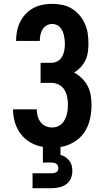

<svg xmlns="http://www.w3.org/2000/svg" viewBox="-20 -763 540 1003"><path d="M150 220V142H250Q256 142 262 141Q268 140 273.5 137Q279 134 282 128.5Q285 123 285 116Q285 110 282.5 103.5Q280 97 275 93Q270 89 263.5 87.5Q257 86 250 86H204V4Q170 -1 139.5 -18.5Q109 -36 88.5 -63Q68 -90 58 -123.5Q48 -157 48 -192H172Q172 -174 176.5 -157Q181 -140 191.5 -125.5Q202 -111 218.5 -104Q235 -97 252 -97Q266 -97 279 -101.5Q292 -106 302 -115.5Q312 -125 318 -137Q324 -149 328 -162Q332 -175 333.5 -188.5Q335 -202 335 -216Q335 -236 331 -256Q327 -276 317 -293Q307 -310 288.5 -320Q270 -330 250 -330H192V-435H250Q267 -435 282 -444Q297 -453 305 -468Q313 -483 316 -500Q319 -517 319 -534Q319 -546 317.5 -557.5Q316 -569 313.5 -580Q311 -591 306 -601.5Q301 -612 293.5 -620.5Q286 -629 275 -633.5Q264 -638 253 -638Q237 -638 223.5 -630Q210 -622 202 -609Q194 -596 191 -580.5Q188 -565 188 -550V-549H64V-550Q64 -576 69 -601Q74 -626 85.5 -649Q97 -672 114.5 -690.5Q132 -709 154.5 -721Q177 -733 202 -738Q227 -743 253 -743Q279 -743 305.5 -737.5Q332 -732 354.5 -718.5Q377 -705 394.5 -684.5Q412 -664 423 -640Q434 -616 438 -589.5Q442 -563 442 -536Q442 -514 439 -491.5Q436 -469 426.5 -449Q417 -429 401.5 -412Q386 -395 367 -384Q390 -372 408.5 -353.5Q427 -335 438.5 -312.5Q450 -290 454 -264.5Q458 -239 458 -213Q458 -176 449.5 -139Q441 -102 420 -71Q399 -40 366 -20.5Q333 -1 296 5V46Q310 50 322 58Q334 66 342.5 77Q351 88 354.5 102Q358 116 358 130Q358 150 350 169Q342 188 326 199.5Q310 211 290 215.5Q270 220 250 220Z"/></svg>

Font: Iosevka SS18 Extrabold
Style: Regular
Weight: 800
Monospace: yes
Designer: Belleve Invis
Foundry: Belleve Invis
Version: Version 25.1.1; ttfautohint (v1.8.4)